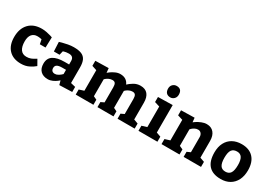

<svg xmlns="http://www.w3.org/2000/svg" viewBox="23 -1708 3713 2631"><g transform="rotate(30 1879.5 -392.5)"><path d="M294.9 9.8Q171.9 9.8 103.5 -62Q35.2 -133.8 35.2 -262.2Q35.2 -396 107.7 -472.9Q180.2 -549.8 310.1 -549.8Q348.1 -549.8 387 -542Q425.8 -534.2 451.9 -526.1Q478 -518.1 484.9 -515.1L480 -351.1H390.1L376 -421.9Q371.1 -422.9 351.6 -426.5Q332 -430.2 307.1 -430.2Q252 -430.2 220.9 -392.6Q189.9 -355 189.9 -282.2Q189.9 -199.2 221.4 -154.5Q252.9 -109.9 314.9 -109.9Q354 -109.9 383.5 -121.8Q413.1 -133.8 433.1 -146.5Q453.1 -159.2 460 -163.1L509.8 -75.2Q476.1 -44.9 421.6 -17.6Q367.2 9.8 294.9 9.8Z M720.7 9.8Q647.5 9.8 606.2 -31Q564.9 -71.8 564.9 -147Q564.9 -232.9 626.5 -272.5Q688 -312 805.7 -312H876V-367.2Q876 -440.4 798.8 -439.9Q775.9 -439.9 756.3 -436.5Q736.8 -433.1 725.3 -429.4Q713.9 -425.8 710.9 -424.8L695.8 -361.8H606L599.1 -509.8Q607.9 -512.7 642.3 -522.5Q676.8 -532.2 724.9 -541Q772.9 -549.8 815.9 -549.8Q893.1 -549.8 938.5 -530.5Q983.9 -511.2 1004.9 -468Q1025.9 -424.8 1025.9 -352.1V-105L1101.1 -86.9V-6.8L900.9 0L882.8 -64.9Q882.8 -63 856.9 -43Q831.1 -22.9 794.9 -6.6Q758.8 9.8 720.7 9.8ZM769 -102.1Q793 -102.1 816.4 -115Q839.8 -127.9 856 -141.8Q872.1 -155.8 876 -160.2V-227.1H818.8Q760.7 -227.1 735.4 -211.4Q710 -195.8 710 -162.1Q710 -132.8 725.3 -117.4Q740.7 -102.1 769 -102.1Z M2093.3 0H1822.3V-80.1L1875.5 -105V-342.8Q1875.5 -384.8 1862.1 -404.8Q1848.6 -424.8 1817.4 -424.8Q1788.6 -424.8 1763.9 -413.3Q1739.3 -401.9 1722.9 -388.4Q1706.5 -375 1706.5 -373V-105L1758.3 -80.1V0H1504.4V-80.1L1556.6 -105V-342.8Q1556.6 -385.7 1543.5 -405.3Q1530.3 -424.8 1499.5 -424.8Q1470.7 -424.8 1445.6 -413.3Q1420.4 -401.9 1404.1 -387.9Q1387.7 -374 1387.7 -373V-105L1440.4 -80.1V0H1160.6V-80.1L1237.3 -105V-430.2L1161.6 -455.1V-535.2L1370.6 -540L1377.4 -469.2Q1377.4 -471.2 1406.5 -492.7Q1435.5 -514.2 1474.6 -532Q1513.7 -549.8 1552.2 -549.8Q1653.3 -549.8 1690.4 -463.9Q1718.3 -491.7 1766.4 -520.8Q1814.5 -549.8 1871.6 -549.8Q1948.7 -549.8 1987.1 -502.9Q2025.4 -456.1 2025.4 -370.1V-105L2093.3 -80.1Z M2301.3 -794.9Q2385.3 -794.9 2385.3 -705.1Q2385.3 -663.1 2359.6 -638.4Q2334 -613.8 2301.3 -613.8Q2260.3 -613.8 2237.8 -637.5Q2215.3 -661.1 2215.3 -705.1Q2215.3 -746.1 2240.7 -770.5Q2266.1 -794.9 2301.3 -794.9ZM2453.1 -80.1V0H2153.3V-80.1L2233.4 -105V-430.2L2153.3 -455.1V-535.2L2383.3 -540V-105Z M2920.9 -547.9Q2992.7 -547.9 3032.7 -500.5Q3072.8 -453.1 3072.8 -370.1V-105L3143.1 -80.1V0H2867.7V-80.1L2922.9 -105V-342.8Q2922.9 -377.9 2904.3 -400.4Q2885.7 -422.9 2855 -422.9Q2827.1 -422.9 2803.5 -410.4Q2779.8 -397.9 2763.9 -383.1Q2748 -368.2 2748 -366.2V-105L2802.7 -80.1V0H2518.1V-80.1L2598.1 -105V-430.2L2518.1 -455.1V-535.2L2730 -540L2736.8 -471.2Q2736.8 -473.1 2768.3 -493.7Q2799.8 -514.2 2840.3 -531Q2880.9 -547.9 2920.9 -547.9Z M3724.6 -279.8Q3724.6 -190.9 3691.7 -125.5Q3658.7 -60.1 3598.6 -25.1Q3538.6 9.8 3457.5 9.8Q3202.6 9.8 3202.6 -265.1Q3202.6 -354 3236.1 -418Q3269.5 -481.9 3330.6 -515.9Q3391.6 -549.8 3472.7 -549.8Q3593.3 -549.8 3658.9 -479.5Q3724.6 -409.2 3724.6 -279.8ZM3357.4 -270Q3357.4 -187 3382.6 -148.4Q3407.7 -109.9 3462.4 -109.9Q3517.6 -109.9 3543.5 -148.4Q3569.3 -187 3569.3 -274.9Q3569.3 -353 3544.9 -391.6Q3520.5 -430.2 3467.3 -430.2Q3410.6 -430.2 3384 -393.6Q3357.4 -356.9 3357.4 -270Z"/></g></svg>

Font: Kadwa
Style: Regular
Weight: 400
Designer: Sol Matas
Foundry: Sol Matas
Version: Version 1.000;PS 001.000;hotconv 1.0.70;makeotf.lib2.5.58329